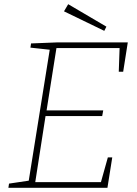

<svg xmlns="http://www.w3.org/2000/svg" viewBox="-20 -895 655 915"><path d="M128 -688 254 -693H589L567 -553H546L550 -666H249L202 -369H472L467 -342H197L148 -27H461L494 -145H515L492 0H20L23 -20L117 -34L217 -658L125 -668ZM487 -768 477 -748 285 -841 305 -875Z"/></svg>

Font: Bitter Pro ExtraLight
Style: Italic
Weight: 275
Italic angle: -9°
Designer: Sol Matas, and Bitter project Authors
Foundry: Sol Matas
Version: Version 1.010